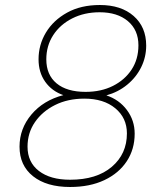

<svg xmlns="http://www.w3.org/2000/svg" viewBox="-20 -740 640 767"><path d="M260 7Q166 7 112 -36Q58 -79 58 -154Q58 -226 105.5 -282.5Q153 -339 233 -360Q187 -376 160.5 -413.5Q134 -451 134 -503Q134 -561 163.5 -610Q193 -659 248 -689.5Q303 -720 379 -720Q464 -720 514 -676Q564 -632 564 -558Q564 -512 544 -471.5Q524 -431 488 -401.5Q452 -372 405 -359Q456 -342 487 -300.5Q518 -259 518 -206Q518 -144 486.5 -96Q455 -48 397 -20.5Q339 7 260 7ZM322 -373Q384 -373 431.5 -397Q479 -421 506 -462.5Q533 -504 533 -559Q533 -620 491 -655.5Q449 -691 378 -691Q317 -691 268.5 -666.5Q220 -642 192.5 -599.5Q165 -557 165 -503Q165 -441 206 -407Q247 -373 322 -373ZM260 -22Q366 -22 426.5 -73.5Q487 -125 487 -207Q487 -269 440.5 -307.5Q394 -346 317 -346Q251 -346 200 -320.5Q149 -295 119.5 -252Q90 -209 90 -154Q90 -92 135.5 -57Q181 -22 260 -22Z"/></svg>

Font: Livvic Thin
Style: Italic
Weight: 250
Italic angle: -10°
Designer: Jacques Le Bailly, Baron von Fonthausen
Version: Version 1.001; ttfautohint (v1.8.2)